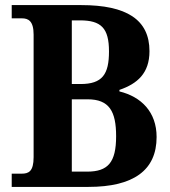

<svg xmlns="http://www.w3.org/2000/svg" viewBox="-20 -734 667 754"><path d="M26 0H327C504 0 595 -65 595 -196C595 -294 535 -354 449 -375V-381C519 -405 567 -446 567 -533C567 -657 477 -714 299 -714H26V-662H66C91 -662 112 -652 112 -598V-117C112 -60 92 -52 65 -52H26ZM296 -404H262V-654H294C377 -654 408 -624 408 -532C408 -442 382 -404 296 -404ZM322 -60H262V-344H324C409 -344 436 -297 436 -199C436 -96 404 -60 322 -60Z"/></svg>

Font: Noto Serif SemiCondensed
Style: Bold
Weight: 700
Width: 4
Designer: Monotype Design Team
Foundry: Monotype Imaging Inc.
Version: Version 2.015